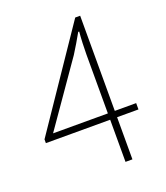

<svg xmlns="http://www.w3.org/2000/svg" viewBox="-134 -819 789 912"><g transform="rotate(-20 260.5 -363.0)"><path d="M343 0H378V-213H486V-245H378V-726H353L18 -232V-213H343ZM343 -245H66L286 -561C306 -593 326 -626 343 -657H348C345 -626 343 -574 343 -544Z"/></g></svg>

Font: Noto Sans CJK SC Thin
Style: Regular
Weight: 100
Designer: Ryoko NISHIZUKA 西塚涼子 (kana, bopomofo & ideographs); Paul D. Hunt (Latin, Greek & Cyrillic); Sandoll Communications 산돌커뮤니
Foundry: Adobe
Version: Version 2.004;hotconv 1.0.118;makeotfexe 2.5.65603